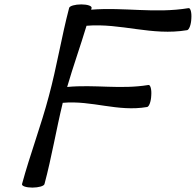

<svg xmlns="http://www.w3.org/2000/svg" viewBox="-20 -836 889 872"><path d="M294 -800C259 -667 238 -533 202 -400C167 -267 116 -133 80 0C78 9 99 16 127 16C155 16 180 9 182 0C215 -123 235 -246 265 -369C398 -381 514 -327 648 -350C657 -351 666 -375 667 -403C669 -430 663 -452 654 -450C527 -429 410 -453 285 -441C312 -534 345 -626 373 -719C530 -732 669 -672 830 -699C839 -701 848 -724 849 -752C851 -780 845 -801 836 -799C684 -774 543 -804 394 -792C395 -794 395 -797 396 -800C398 -809 377 -816 349 -816C321 -816 296 -809 294 -800Z"/></svg>

Font: Nupuram Medium Oblique
Style: Regular
Weight: 500
Designer: Santhosh Thottingal (santhosh.thottingal@gmail.com)
Foundry: SMC
Version: Version 1.000